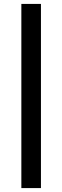

<svg xmlns="http://www.w3.org/2000/svg" viewBox="-20 -720 318 980"><path d="M189 240H89V-700H189Z"/></svg>

Font: Tilda Sans Semibold
Style: Regular
Weight: 600
Designer: ParaType Ltd
Foundry: ParaType Ltd
Version: Version 1.009